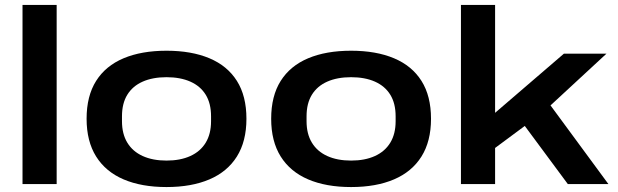

<svg xmlns="http://www.w3.org/2000/svg" viewBox="-20 -744 2498 776"><path d="M71 0V-724H209V0Z M653 12Q552 12 479.5 -19Q407 -50 368.5 -111.5Q330 -173 330 -264Q330 -356 368.5 -417Q407 -478 479.5 -508.5Q552 -539 653 -539Q754 -539 826.5 -508.5Q899 -478 937.5 -417Q976 -356 976 -264Q976 -173 937.5 -111.5Q899 -50 826.5 -19Q754 12 653 12ZM653 -95Q709 -95 749.5 -113.5Q790 -132 811.5 -167.5Q833 -203 833 -254V-274Q833 -326 811.5 -361Q790 -396 749.5 -414Q709 -432 653 -432Q597 -432 556.5 -414Q516 -396 494.5 -361Q473 -326 473 -274V-254Q473 -203 494.5 -167.5Q516 -132 556.5 -113.5Q597 -95 653 -95Z M1399 12Q1298 12 1225.5 -19Q1153 -50 1114.5 -111.5Q1076 -173 1076 -264Q1076 -356 1114.5 -417Q1153 -478 1225.5 -508.5Q1298 -539 1399 -539Q1500 -539 1572.5 -508.5Q1645 -478 1683.5 -417Q1722 -356 1722 -264Q1722 -173 1683.5 -111.5Q1645 -50 1572.5 -19Q1500 12 1399 12ZM1399 -95Q1455 -95 1495.5 -113.5Q1536 -132 1557.5 -167.5Q1579 -203 1579 -254V-274Q1579 -326 1557.5 -361Q1536 -396 1495.5 -414Q1455 -432 1399 -432Q1343 -432 1302.5 -414Q1262 -396 1240.5 -361Q1219 -326 1219 -274V-254Q1219 -203 1240.5 -167.5Q1262 -132 1302.5 -113.5Q1343 -95 1399 -95Z M1843 0V-724H1981V-288L2259 -527H2431L2205 -318L2439 0H2275L2101 -235L1981 -146V0Z"/></svg>

Font: Archivo SemiBold Expanded SemiBold
Style: Regular
Weight: 600
Width: 7
Version: Version 2.001